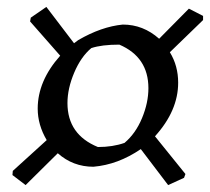

<svg xmlns="http://www.w3.org/2000/svg" viewBox="-20 -588 607 555"><path d="M16 -82 17 -94 115 -183Q89 -227 89 -274Q89 -354 154 -427L67 -526L69 -537L114 -568L194 -463L206 -472Q273 -511 335 -517Q394 -517 440 -476L526 -563L567 -542V-530L471 -437Q495 -398 495 -349Q495 -268 428 -194L516 -85L512 -74L466 -53L387 -157Q321 -112 250 -106Q191 -106 147 -145L54 -53ZM263 -163Q306 -163 340 -175Q372 -202 390.5 -246.5Q409 -291 409 -333Q409 -423 325 -459Q274 -459 244 -449Q214 -424 194.5 -378Q175 -332 175 -290Q175 -199 263 -163Z"/></svg>

Font: Albura Medium
Style: Italic
Weight: 462
Italic angle: -7°
Designer: Mercedes Jáuregui
Foundry: Omnibus-Type Team
Version: Version 1.000